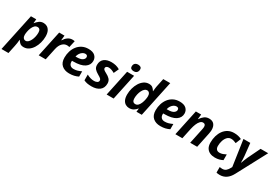

<svg xmlns="http://www.w3.org/2000/svg" viewBox="36 -2012 5028 3503"><g transform="rotate(30 2549.5 -260.0)"><path d="M-33 240 134 -546H246L238 -463H242Q268 -498 306 -527Q344 -556 397 -556Q437 -556 472 -536.5Q507 -517 529 -473.5Q551 -430 551 -357Q551 -291 533 -225.5Q515 -160 482 -107Q449 -54 402.5 -22Q356 10 298 10Q248 10 221 -13Q194 -36 174 -70H170Q167 -30 162 3Q157 36 149 74L114 240ZM273 -109Q300 -109 323.5 -130.5Q347 -152 364.5 -187Q382 -222 392 -265Q402 -308 402 -351Q402 -437 338 -437Q302 -437 277 -411Q252 -385 236 -346Q220 -307 212.5 -266Q205 -225 205 -195Q205 -156 223.5 -132.5Q242 -109 273 -109Z M613 0 729 -546H841L831 -445H836Q869 -497 911 -526.5Q953 -556 1006 -556Q1018 -556 1031.5 -554.5Q1045 -553 1053 -551L1021 -409Q1013 -412 1000 -414.5Q987 -417 972 -417Q917 -417 873.5 -373.5Q830 -330 812 -244L760 0Z M1256 10Q1160 10 1100 -42.5Q1040 -95 1040 -201Q1040 -270 1059.5 -333.5Q1079 -397 1117.5 -447Q1156 -497 1213 -526.5Q1270 -556 1345 -556Q1437 -556 1482.5 -514Q1528 -472 1528 -407Q1528 -321 1450.5 -269Q1373 -217 1214 -217H1189Q1188 -211 1188 -206.5Q1188 -202 1188 -197Q1188 -153 1213.5 -127Q1239 -101 1285 -101Q1328 -101 1363 -111Q1398 -121 1446 -143V-32Q1403 -11 1359 -0.5Q1315 10 1256 10ZM1205 -316H1227Q1312 -316 1349.5 -342.5Q1387 -369 1387 -404Q1387 -450 1336 -450Q1309 -450 1282 -433Q1255 -416 1234.5 -386Q1214 -356 1205 -316Z M1728 10Q1676 10 1637 2.5Q1598 -5 1564 -22V-143Q1601 -122 1640 -110.5Q1679 -99 1720 -99Q1755 -99 1782 -113.5Q1809 -128 1809 -158Q1809 -178 1793 -194Q1777 -210 1727 -238Q1676 -267 1648.5 -298.5Q1621 -330 1621 -382Q1621 -467 1676.5 -511.5Q1732 -556 1829 -556Q1876 -556 1920 -545.5Q1964 -535 2006 -510L1958 -405Q1929 -422 1896.5 -434Q1864 -446 1832 -446Q1808 -446 1789 -434.5Q1770 -423 1770 -400Q1770 -381 1786 -366.5Q1802 -352 1844 -330Q1894 -305 1926 -270.5Q1958 -236 1958 -180Q1958 -86 1895.5 -38Q1833 10 1728 10Z M2257 -614Q2226 -614 2204.5 -627.5Q2183 -641 2183 -674Q2183 -716 2206.5 -738Q2230 -760 2272 -760Q2301 -760 2323 -747Q2345 -734 2345 -701Q2345 -662 2323.5 -638Q2302 -614 2257 -614ZM2044 0 2160 -546H2307L2191 0Z M2521 10Q2482 10 2446.5 -9.5Q2411 -29 2389 -72.5Q2367 -116 2367 -189Q2367 -255 2385 -320.5Q2403 -386 2436 -439Q2469 -492 2515.5 -524Q2562 -556 2620 -556Q2669 -556 2697 -533Q2725 -510 2744 -476H2748Q2748 -479 2749.5 -497.5Q2751 -516 2754 -540.5Q2757 -565 2761 -585L2798 -760H2945L2784 0H2672L2681 -71H2677Q2648 -35 2611 -12.5Q2574 10 2521 10ZM2583 -109Q2618 -109 2642.5 -135.5Q2667 -162 2682.5 -201.5Q2698 -241 2705.5 -281.5Q2713 -322 2713 -351Q2713 -390 2695 -413.5Q2677 -437 2645 -437Q2618 -437 2594.5 -415.5Q2571 -394 2553.5 -359Q2536 -324 2526 -281Q2516 -238 2516 -195Q2516 -109 2583 -109Z M3177 10Q3081 10 3021 -42.5Q2961 -95 2961 -201Q2961 -270 2980.5 -333.5Q3000 -397 3038.5 -447Q3077 -497 3134 -526.5Q3191 -556 3266 -556Q3358 -556 3403.5 -514Q3449 -472 3449 -407Q3449 -321 3371.5 -269Q3294 -217 3135 -217H3110Q3109 -211 3109 -206.5Q3109 -202 3109 -197Q3109 -153 3134.5 -127Q3160 -101 3206 -101Q3249 -101 3284 -111Q3319 -121 3367 -143V-32Q3324 -11 3280 -0.5Q3236 10 3177 10ZM3126 -316H3148Q3233 -316 3270.5 -342.5Q3308 -369 3308 -404Q3308 -450 3257 -450Q3230 -450 3203 -433Q3176 -416 3155.5 -386Q3135 -356 3126 -316Z M3492 0 3608 -546H3720L3710 -445H3714Q3746 -494 3787.5 -525Q3829 -556 3886 -556Q3957 -556 3992 -513.5Q4027 -471 4027 -399Q4027 -363 4016 -311L3951 0H3804L3871 -319Q3879 -354 3879 -377Q3879 -437 3826 -437Q3793 -437 3766 -408.5Q3739 -380 3719.5 -332Q3700 -284 3687 -226L3639 0Z M4325 10Q4269 10 4222.5 -10.5Q4176 -31 4149 -75Q4122 -119 4122 -191Q4122 -265 4141 -330.5Q4160 -396 4197 -447Q4234 -498 4288 -527Q4342 -556 4411 -556Q4460 -556 4498.5 -547Q4537 -538 4571 -521L4526 -409Q4500 -420 4474.5 -428.5Q4449 -437 4417 -437Q4371 -437 4338 -402.5Q4305 -368 4288 -314.5Q4271 -261 4271 -203Q4271 -157 4293 -133Q4315 -109 4355 -109Q4392 -109 4423.5 -120.5Q4455 -132 4489 -149V-29Q4455 -11 4415.5 -0.5Q4376 10 4325 10Z M4564 240Q4538 240 4521 237.5Q4504 235 4492 231V114Q4505 116 4518.5 118Q4532 120 4549 120Q4596 120 4626 93Q4656 66 4678 24L4691 0L4611 -546H4755L4782 -293Q4786 -259 4787 -219Q4788 -179 4788 -150H4792Q4802 -175 4814 -208.5Q4826 -242 4845 -283L4972 -546H5132L4800 78Q4756 161 4696.5 200.5Q4637 240 4564 240Z"/></g></svg>

Font: Noto IKEA Latin
Style: Bold Italic
Weight: 700
Italic angle: -12°
Designer: Monotype Design Team
Foundry: Monotype Imaging Inc.
Version: Version 1.0